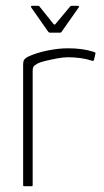

<svg xmlns="http://www.w3.org/2000/svg" viewBox="-20 -644 360 664"><path d="M215 -477Q266 -477 303 -465Q305 -464 308 -463Q311 -462 310 -458L305 -437Q304 -434 302 -433.5Q300 -433 298 -434Q280 -440 259 -443Q238 -446 215 -446Q199 -446 177.5 -442Q156 -438 137.5 -433.5Q119 -429 111 -425Q106 -422 99.5 -417.5Q93 -413 93 -399V-4Q93 -2 92 -1Q91 0 89 0H64Q62 0 61 -1Q60 -2 60 -4V-419Q60 -433 64 -438Q68 -443 75 -447Q104 -461 143 -469Q182 -477 215 -477ZM153 -531Q149 -531 147 -534L88 -618Q87 -620 87.5 -622Q88 -624 91 -624H111Q116 -624 117 -621L165 -561Q169 -557 172 -561L222 -621Q224 -624 228 -624H249Q252 -624 253 -622Q254 -620 252 -618L193 -534Q192 -531 187 -531Z"/></svg>

Font: Glory Thin
Style: Regular
Weight: 100
Designer: Robert Leuschke
Foundry: Robert Leuschke
Version: Version 1.011